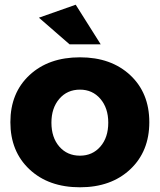

<svg xmlns="http://www.w3.org/2000/svg" viewBox="-20 -788 677 814"><path d="M319 -545Q451 -545 532 -469.5Q613 -394 613 -270Q613 -146 532 -70Q451 6 319 6Q186 6 105 -70Q24 -146 24 -270Q24 -394 105 -469.5Q186 -545 319 -545ZM145 -713 301 -768 407 -600H275ZM198 -268Q198 -205 231.5 -166.5Q265 -128 319 -128Q372 -128 405.5 -166.5Q439 -205 439 -268Q439 -330 405.5 -369Q372 -408 319 -408Q265 -408 231.5 -369Q198 -330 198 -268Z"/></svg>

Font: Trueno
Style: Bd
Weight: 700
Designer: Julieta Ulanovsky
Foundry: Julieta Ulanovsky
Version: Version 3.001b